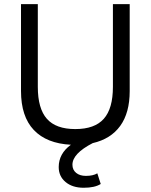

<svg xmlns="http://www.w3.org/2000/svg" viewBox="-20 -680 718 915"><path d="M598.1 -246.1Q598.1 -142.6 553 -80.1Q507.8 -17.6 421.9 2Q325.2 51.8 325.2 105Q325.2 129.4 342.8 143.8Q360.4 158.2 389.2 158.2Q423.8 158.2 443.8 146L460 196.8Q431.6 214.8 378.9 214.8Q325.2 214.8 292.5 187.5Q259.8 160.2 259.8 116.2Q259.8 52.2 317.9 9.8Q202.1 3.9 141.1 -60.5Q80.1 -125 80.1 -246.1V-660.2H160.2V-266.1Q160.2 -162.6 203.4 -113.8Q246.6 -64.9 338.9 -64.9Q431.2 -64.9 474.6 -113.8Q518.1 -162.6 518.1 -266.1V-660.2H598.1Z"/></svg>

Font: Human Sans
Style: Regular
Weight: 400
Designer: Tim Radville
Foundry: Continuum
Version: Version 1.000;FEAKit 1.0